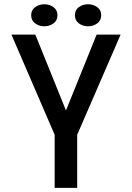

<svg xmlns="http://www.w3.org/2000/svg" viewBox="-20 -904 636 924"><path d="M560.5 -737.5 351.5 -255.5V0H243V-255.5L35 -737.5H150L297.5 -372.5L445 -737.5ZM193.5 -777.5Q168 -777.5 149 -791.8Q130 -806 130 -830.5Q130 -855.5 149 -869.5Q168 -883.5 193.5 -883.5Q218.5 -883.5 237.5 -869.5Q256.5 -855.5 256.5 -830.5Q256.5 -805.5 237.5 -791.5Q218.5 -777.5 193.5 -777.5ZM403.5 -777.5Q378 -777.5 359.2 -791.8Q340.5 -806 340.5 -830.5Q340.5 -855.5 359.2 -869.5Q378 -883.5 403.5 -883.5Q429 -883.5 448 -869.5Q467 -855.5 467 -830.5Q467 -805.5 448 -791.5Q429 -777.5 403.5 -777.5Z"/></svg>

Font: Epilogue Medium
Style: Regular
Weight: 500
Designer: Tyler Finck
Foundry: Etcetera Type Co
Version: Version 2.111; ttfautohint (v1.8.3)